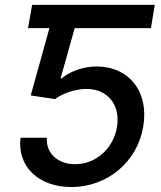

<svg xmlns="http://www.w3.org/2000/svg" viewBox="-20 -747 650 777"><path d="M606.2 -727.3H110.1L93.4 -633.2H180L104.4 -360.8L202.4 -345.9C234.4 -370 285.9 -387.1 329.5 -387.1C416.5 -387.1 468 -321.7 453.5 -233C438.6 -145.2 367.5 -82.4 283.7 -82.4C214.1 -82.4 164.8 -127.5 169.7 -189.6H63.2C48.7 -74.2 135.3 9.9 268.8 9.9C415.8 9.9 536.6 -93.4 559.7 -235.1C583.5 -375.4 502.8 -478 370 -478C315.7 -478 262.8 -457.7 229.4 -429.7H225.1L282.3 -633.2H590.9Z"/></svg>

Font: Margiela Sans Medium
Style: Italic
Weight: 500
Italic angle: -9.39999°
Designer: Stefan Endress, Andreas Faust
Version: Version 1.100;FEAKit 1.0